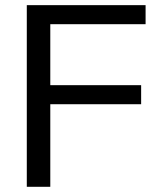

<svg xmlns="http://www.w3.org/2000/svg" viewBox="-20 -718 604 738"><path d="M539.6 -698.2V-625H173.3V-390.6H522.5V-317.4H173.3V0H83V-698.2Z"/></svg>

Font: Voltera
Style: Regular
Weight: 400
Designer: Bernd Montag
Version: Version 1.301